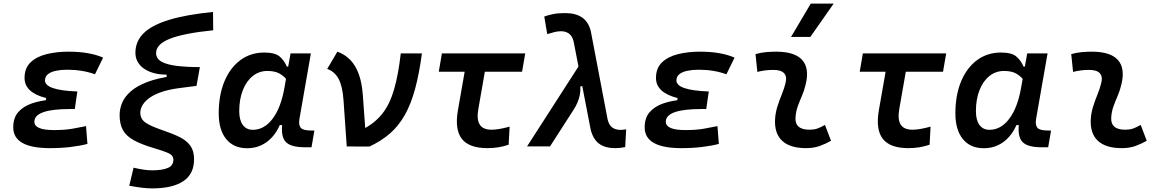

<svg xmlns="http://www.w3.org/2000/svg" viewBox="-20 -815 6485 1069"><path d="M258.3 9.8Q53.7 9.8 53.7 -106Q53.7 -158.7 81.5 -190.7Q109.4 -222.7 156.7 -239Q204.1 -255.4 262.7 -259.8L410.6 -305.7L396.5 -208H371.1Q320.8 -208 283.4 -203.6Q246.1 -199.2 221.2 -190.4Q196.3 -181.6 183.8 -168.2Q171.4 -154.8 171.4 -137.2Q171.4 -90.8 279.8 -90.8Q341.3 -90.8 383.5 -98.4Q425.8 -106 459 -112.8L466.8 -13.7Q425.3 -2.9 372.8 3.4Q320.3 9.8 258.3 9.8ZM227.1 -211.9 237.3 -269Q116.7 -299.3 116.7 -380.9Q116.7 -436 150.4 -468Q184.1 -500 239.7 -513.7Q295.4 -527.3 360.8 -527.3Q479 -527.3 554.2 -494.1L508.8 -401.4Q439.5 -426.8 354 -426.8Q320.3 -426.8 292.2 -421.1Q264.2 -415.5 247.3 -402.3Q230.5 -389.2 230.5 -366.7Q230.5 -339.8 275.1 -324.5Q319.8 -309.1 410.6 -305.7L396.5 -208Z M827.6 233.9Q802.2 233.9 772.5 230.5Q742.7 227.1 699.7 219.2L723.6 118.7Q757.8 126.5 782 129.9Q806.2 133.3 827.6 133.3Q883.3 133.3 914.3 120.1Q945.3 106.9 945.3 74.7Q945.3 49.3 916.3 36.9Q887.2 24.4 837.4 9.8Q766.1 -11.2 724.1 -34.7Q682.1 -58.1 664.1 -91.3Q646 -124.5 646 -174.3Q646 -209.5 660.4 -243.4Q674.8 -277.3 708.3 -306.6Q741.7 -335.9 798.6 -357.9Q855.5 -379.9 939.9 -391.6L980 -426.8L1092.8 -441.4L1074.2 -336.9L972.2 -323.7Q910.2 -314.9 869.4 -299.3Q828.6 -283.7 804.9 -264.4Q781.2 -245.1 771.2 -225.3Q761.2 -205.6 761.2 -188Q761.2 -153.3 788.6 -133.5Q815.9 -113.8 884.3 -90.3Q940.9 -71.3 980.2 -51.8Q1019.5 -32.2 1040 -3.4Q1060.5 25.4 1060.5 71.8Q1060.5 153.8 1000.5 193.8Q940.4 233.9 827.6 233.9ZM907.7 -359.4V-399.4Q855.5 -399.4 816.4 -414.6Q777.3 -429.7 755.6 -457Q733.9 -484.4 733.9 -520.5Q733.9 -584.5 779.3 -629.6Q824.7 -674.8 920.2 -704.1Q1015.6 -733.4 1166 -748.5L1167 -646.5Q1003.4 -629.9 926.3 -599.4Q849.1 -568.8 849.1 -520Q849.1 -487.8 880.6 -470.9Q912.1 -454.1 967.3 -447.8Q1022.5 -441.4 1092.8 -441.4Z M1468.8 -419.9Q1421.9 -419.9 1386.5 -391.1Q1351.1 -362.3 1331.5 -311.8Q1312 -261.2 1312 -196.3Q1312 -146.5 1331.8 -119.4Q1351.6 -92.3 1387.7 -92.3Q1451.2 -92.3 1497.6 -153.6Q1543.9 -214.8 1563.5 -325.7L1597.7 -517.6H1710.9L1647.5 -154.8Q1641.1 -119.6 1654.1 -104Q1667 -88.4 1710.9 -88.4H1730.5L1714.4 4.9H1676.8Q1598.1 4.9 1570.3 -25.6Q1542.5 -56.2 1552.2 -131.3L1580.6 -118.7H1523.9L1548.3 -147Q1523.9 -72.3 1473.6 -31Q1423.3 10.3 1356 10.3Q1280.8 10.3 1239.3 -40.8Q1197.8 -91.8 1197.8 -184.1Q1197.8 -285.6 1229.5 -361.8Q1261.2 -438 1318.4 -480.2Q1375.5 -522.5 1451.7 -522.5Q1510.7 -522.5 1536.6 -500.7Q1562.5 -479 1577.1 -444.3H1588.4L1596.7 -340.8Q1588.4 -355 1574.5 -373.3Q1560.5 -391.6 1535.6 -405.8Q1510.7 -419.9 1468.8 -419.9Z M1910.6 0.5 1892.6 -256.8Q1887.2 -335.4 1865 -376.2Q1842.8 -417 1801.8 -431.2L1858.4 -527.3Q1900.4 -512.2 1930.2 -481.4Q1960 -450.7 1977.5 -402.6Q1995.1 -354.5 2000 -287.1L2018.1 -38.6ZM2036.6 1 1910.6 0.5 2006.3 -98.6Q2070.3 -132.3 2110.6 -184.6Q2150.9 -236.8 2174.3 -317.9Q2197.8 -398.9 2211.4 -517.6H2329.1Q2314 -403.8 2291 -319.6Q2268.1 -235.4 2233.9 -174.8Q2199.7 -114.3 2151.4 -72Q2103 -29.8 2036.6 1Z M2693.4 9.8Q2591.3 9.8 2551 -42.5Q2510.7 -94.7 2529.8 -202.6L2585 -517.6H2697.3L2643.6 -210Q2632.8 -150.4 2650.9 -121.6Q2668.9 -92.8 2716.8 -92.8Q2755.4 -92.8 2817.4 -109.9L2812 -9.3Q2757.8 9.8 2693.4 9.8ZM2422.9 -415.5 2440.4 -517.6H2904.3L2886.7 -415.5Z M3405.8 9.8Q3348.1 9.8 3314.7 -15.6Q3281.2 -41 3268.1 -96.7L3173.8 -584Q3166.5 -614.3 3148.2 -627.7Q3129.9 -641.1 3103.5 -641.1Q3085 -641.1 3066.4 -636.2Q3047.9 -631.3 3026.9 -625L3010.3 -723.1Q3032.7 -731 3059.8 -736.6Q3086.9 -742.2 3126.5 -742.2Q3184.6 -742.2 3220.5 -718Q3256.3 -693.8 3269.5 -641.1L3363.3 -148.9Q3370.6 -118.7 3388.9 -105.2Q3407.2 -91.8 3435.5 -91.8Q3439 -91.8 3446 -92.5Q3453.1 -93.3 3466.3 -94.7L3460.9 3.9Q3446.3 6.8 3433.1 8.3Q3419.9 9.8 3405.8 9.8ZM2914.6 0 3228.5 -487.8 3284.2 -355.5 3210.9 -333Q3212.9 -310.1 3208.5 -287.8Q3204.1 -265.6 3195.3 -244.6Q3186.5 -223.6 3174.3 -205.1L3042.5 0Z M3773.9 9.8Q3569.3 9.8 3569.3 -106Q3569.3 -158.7 3597.2 -190.7Q3625 -222.7 3672.4 -239Q3719.7 -255.4 3778.3 -259.8L3926.3 -305.7L3912.1 -208H3886.7Q3836.4 -208 3799.1 -203.6Q3761.7 -199.2 3736.8 -190.4Q3711.9 -181.6 3699.5 -168.2Q3687 -154.8 3687 -137.2Q3687 -90.8 3795.4 -90.8Q3856.9 -90.8 3899.2 -98.4Q3941.4 -106 3974.6 -112.8L3982.4 -13.7Q3940.9 -2.9 3888.4 3.4Q3835.9 9.8 3773.9 9.8ZM3742.7 -211.9 3752.9 -269Q3632.3 -299.3 3632.3 -380.9Q3632.3 -436 3666 -468Q3699.7 -500 3755.4 -513.7Q3811 -527.3 3876.5 -527.3Q3994.6 -527.3 4069.8 -494.1L4024.4 -401.4Q3955.1 -426.8 3869.6 -426.8Q3835.9 -426.8 3807.9 -421.1Q3779.8 -415.5 3762.9 -402.3Q3746.1 -389.2 3746.1 -366.7Q3746.1 -339.8 3790.8 -324.5Q3835.4 -309.1 3926.3 -305.7L3912.1 -208Z M4573.2 -119.6 4606.9 -31.2Q4577.1 -14.2 4543.9 -2.2Q4510.7 9.8 4467.8 9.8Q4377.9 9.8 4334.2 -31.7Q4290.5 -73.2 4295.4 -153.3Q4297.9 -189.5 4308.8 -223.6Q4319.8 -257.8 4333 -290Q4346.2 -322.3 4353.5 -352.1Q4362.8 -388.7 4345.7 -407.2Q4328.6 -425.8 4286.1 -425.8Q4239.7 -425.8 4196.8 -414.6L4186.5 -513.7Q4215.3 -522 4244.1 -524.7Q4272.9 -527.3 4301.8 -527.3Q4404.8 -527.3 4446.3 -481.2Q4487.8 -435.1 4465.8 -345.2Q4458 -311.5 4445.3 -282.2Q4432.6 -252.9 4422.1 -224.1Q4411.6 -195.3 4409.2 -162.1Q4404.3 -92.8 4486.8 -92.8Q4511.2 -92.8 4529.5 -98.9Q4547.9 -105 4573.2 -119.6ZM4384.3 -609.4 4494.1 -794.9H4621.6L4491.7 -609.4Z M5037.1 9.8Q4935.1 9.8 4894.8 -42.5Q4854.5 -94.7 4873.5 -202.6L4928.7 -517.6H5041L4987.3 -210Q4976.6 -150.4 4994.6 -121.6Q5012.7 -92.8 5060.5 -92.8Q5099.1 -92.8 5161.1 -109.9L5155.8 -9.3Q5101.6 9.8 5037.1 9.8ZM4766.6 -415.5 4784.2 -517.6H5248L5230.5 -415.5Z M5570.3 -419.9Q5523.4 -419.9 5488 -391.1Q5452.6 -362.3 5433.1 -311.8Q5413.6 -261.2 5413.6 -196.3Q5413.6 -146.5 5433.3 -119.4Q5453.1 -92.3 5489.3 -92.3Q5552.7 -92.3 5599.1 -153.6Q5645.5 -214.8 5665 -325.7L5699.2 -517.6H5812.5L5749 -154.8Q5742.7 -119.6 5755.6 -104Q5768.6 -88.4 5812.5 -88.4H5832L5815.9 4.9H5778.3Q5699.7 4.9 5671.9 -25.6Q5644 -56.2 5653.8 -131.3L5682.1 -118.7H5625.5L5649.9 -147Q5625.5 -72.3 5575.2 -31Q5524.9 10.3 5457.5 10.3Q5382.3 10.3 5340.8 -40.8Q5299.3 -91.8 5299.3 -184.1Q5299.3 -285.6 5331.1 -361.8Q5362.8 -438 5419.9 -480.2Q5477.1 -522.5 5553.2 -522.5Q5612.3 -522.5 5638.2 -500.7Q5664.1 -479 5678.7 -444.3H5689.9L5698.2 -340.8Q5689.9 -355 5676 -373.3Q5662.1 -391.6 5637.2 -405.8Q5612.3 -419.9 5570.3 -419.9Z M6331.1 -119.6 6364.7 -31.2Q6335 -14.2 6301.8 -2.2Q6268.6 9.8 6225.6 9.8Q6135.7 9.8 6092 -31.7Q6048.3 -73.2 6053.2 -153.3Q6055.7 -189.5 6066.7 -223.6Q6077.6 -257.8 6090.8 -290Q6104 -322.3 6111.3 -352.1Q6120.6 -388.7 6103.5 -407.2Q6086.4 -425.8 6043.9 -425.8Q5997.6 -425.8 5954.6 -414.6L5944.3 -513.7Q5973.1 -522 6002 -524.7Q6030.8 -527.3 6059.6 -527.3Q6162.6 -527.3 6204.1 -481.2Q6245.6 -435.1 6223.6 -345.2Q6215.8 -311.5 6203.1 -282.2Q6190.4 -252.9 6179.9 -224.1Q6169.4 -195.3 6167 -162.1Q6162.1 -92.8 6244.6 -92.8Q6269 -92.8 6287.4 -98.9Q6305.7 -105 6331.1 -119.6Z"/></svg>

Font: Cascadia Mono Medium
Style: Italic
Weight: 500
Italic angle: -10°
Monospace: yes
Designer: Aaron Bell
Foundry: Saja Typeworks
Version: Version 2407.024